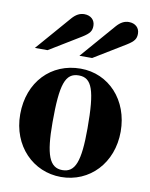

<svg xmlns="http://www.w3.org/2000/svg" viewBox="-82 -774 665 849"><g transform="rotate(10 250.0 -349.5)"><path d="M329 -218C329 -69 309 -17 251 -17C193 -17 172 -73 172 -218C172 -389 190 -442 251 -442C310 -442 329 -389 329 -218ZM476 -229C476 -371 380 -473 254 -473C122 -473 25 -374 25 -228C25 -86 125 14 250 14C379 14 476 -88 476 -229ZM38 -528H95L236 -614C268 -634 276 -646 276 -669C276 -695 257 -713 228 -713C208 -713 191 -704 174 -685ZM238 -528H295L436 -614C468 -634 476 -646 476 -669C476 -695 457 -713 428 -713C408 -713 391 -704 374 -685Z"/></g></svg>

Font: XITS
Style: Bold
Weight: 700
Designer: MicroPress Inc., with final additions and corrections provided by Coen Hoffman, Elsevier (retired)
Version: Version 1.302